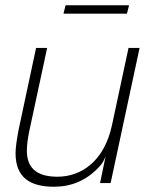

<svg xmlns="http://www.w3.org/2000/svg" viewBox="-20 -695 557 729"><path d="M185 14C250 14 308 -9 357 -62C368 -73 375 -86 381 -102L360 0H400L510 -513H468L405 -219C376 -85 291 -24 198 -24C114 -24 82 -62 82 -123C82 -146 86 -173 92 -201L159 -513H117L51 -204C44 -169 39 -132 39 -114C39 -20 95 14 185 14ZM221 -643H462L470 -675H229Z"/></svg>

Font: Nacelle UltraLight
Style: Italic
Weight: 200
Italic angle: -12°
Designer: Sora Sagano
Foundry: Sora Sagano
Version: Version 1.000;FEAKit 1.0